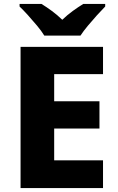

<svg xmlns="http://www.w3.org/2000/svg" viewBox="-20 -951 595 971"><path d="M501 0H84V-714H501V-576H254V-439H483V-301H254V-140H501ZM204 -771Q190 -794 167.5 -821Q145 -848 121.5 -874Q98 -900 79 -918V-931H190Q216 -915 242.5 -895.5Q269 -876 295 -851Q321 -876 348 -895.5Q375 -915 401 -931H512V-918Q494 -900 470.5 -874Q447 -848 424.5 -821Q402 -794 387 -771Z"/></svg>

Font: Noto Sans Cham ExtraBold
Style: Regular
Weight: 800
Version: Version 2.002